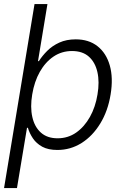

<svg xmlns="http://www.w3.org/2000/svg" viewBox="-20 -748 630 972"><path d="M270.5 11.2Q224.1 11.2 194.1 -5.1Q164.1 -21.5 146.7 -47.4Q129.4 -73.2 121.1 -101.1H116.7L65.9 204.1H0.5L154.8 -727.5H220.2L172.4 -438.5H176.8Q193.8 -465.3 219.2 -490.7Q244.6 -516.1 280.5 -532.5Q316.4 -548.8 363.3 -548.8Q429.7 -548.8 473.9 -513.9Q518.1 -479 535.9 -416.3Q553.7 -353.5 540 -270Q526.4 -186 487.5 -122.6Q448.7 -59.1 392.8 -23.9Q336.9 11.2 270.5 11.2ZM271.5 -47.9Q324.2 -47.9 365.7 -76.9Q407.2 -106 435.3 -156.2Q463.4 -206.5 473.6 -270Q484.4 -333.5 473.1 -383.1Q461.9 -432.6 429.9 -461.2Q397.9 -489.7 344.7 -489.7Q292.5 -489.7 251 -461.7Q209.5 -433.6 181.6 -384.3Q153.8 -335 143.1 -270Q132.3 -206.1 143.6 -155.8Q154.8 -105.5 187 -76.7Q219.2 -47.9 271.5 -47.9Z"/></svg>

Font: Inter 18pt Light
Style: Italic
Weight: 300
Italic angle: -9.3988°
Designer: Rasmus Andersson
Foundry: rsms
Version: Version 4.001;git-66647c0bb